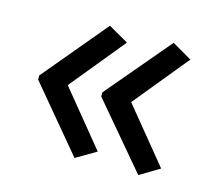

<svg xmlns="http://www.w3.org/2000/svg" viewBox="-70 -554 648 582"><g transform="rotate(15 254.5 -263.5)"><path d="M40 -270 208 -471 271 -435 131 -264 271 -93 208 -56 40 -257ZM238 -270 408 -471 470 -435 330 -264 470 -93 408 -56 238 -257Z"/></g></svg>

Font: Noto IKEA Latin
Style: Regular
Weight: 400
Designer: Monotype Design Team
Foundry: Monotype Imaging Inc.
Version: Version 1.0